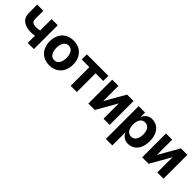

<svg xmlns="http://www.w3.org/2000/svg" viewBox="217 -1678 3019 3019"><g transform="rotate(45 1726.5 -169.0)"><path d="M514.6 0H377.9V-161.1Q335.4 -152.3 299.8 -152.3Q183.1 -152.3 119.9 -201.2Q56.6 -250 56.6 -350.6V-531.2H193.4V-350.6Q193.4 -319.3 203.9 -301Q214.4 -282.7 237.5 -274.7Q260.7 -266.6 299.8 -266.6Q340.3 -266.6 377.9 -275.9V-530.3H514.6Z M603.5 -263.7Q603.5 -345.2 635 -407.2Q666.5 -469.2 725.3 -503.2Q784.2 -537.1 863.3 -537.1Q942.4 -537.1 1001.5 -503.2Q1060.5 -469.2 1092.3 -407.2Q1124 -345.2 1124 -263.7Q1124 -182.1 1092.3 -119.9Q1060.5 -57.6 1001.5 -23.4Q942.4 10.7 863.3 10.7Q784.2 10.7 725.6 -23.4Q667 -57.6 635.3 -119.9Q603.5 -182.1 603.5 -263.7ZM976.6 -263.7Q976.6 -311 963.9 -347.9Q951.2 -384.8 925.8 -405.8Q900.4 -426.8 864.3 -426.8Q827.6 -426.8 802 -405.8Q776.4 -384.8 763.2 -347.9Q750 -311 750 -263.7Q750 -216.8 763.2 -179.9Q776.4 -143.1 802 -122.3Q827.6 -101.6 864.3 -101.6Q900.4 -101.6 925.8 -122.3Q951.2 -143.1 963.9 -179.7Q976.6 -216.3 976.6 -263.7Z M1162.1 -530.3H1640.6V-416H1469.7V0H1332V-416H1162.1Z M2056.6 -530.3H2200.2V0H2062.5V-339.8L1869.1 0H1725.6V-530.3H1863.3V-191.4Z M2313.5 -530.3H2456.1V-441.4H2461.9Q2480 -481.4 2516.6 -509.3Q2553.2 -537.1 2613.3 -537.1Q2673.3 -537.1 2722.2 -506.1Q2771 -475.1 2799.6 -413.8Q2828.1 -352.5 2828.1 -264.6Q2828.1 -178.7 2800 -116.9Q2772 -55.2 2723.4 -23.2Q2674.8 8.8 2613.3 8.8Q2554.2 8.8 2517.3 -18.3Q2480.5 -45.4 2461.9 -85H2458V199.2H2313.5ZM2567.4 -106.4Q2621.6 -106.4 2651.1 -149.9Q2680.7 -193.4 2680.7 -265.6Q2680.7 -336.9 2651.1 -379.4Q2621.6 -421.9 2567.4 -421.9Q2513.7 -421.9 2484.4 -380.1Q2455.1 -338.4 2455.1 -265.6Q2455.1 -217.8 2468.3 -181.9Q2481.4 -146 2506.8 -126.2Q2532.2 -106.4 2567.4 -106.4Z M3252.9 -530.3H3396.5V0H3258.8V-339.8L3065.4 0H2921.9V-530.3H3059.6V-191.4Z"/></g></svg>

Font: Pretendard GOV
Style: Bold
Weight: 700
Designer: Base glyphs from Inter by Rasmus Andersson; Hangeul glyphs from Noto Sans CJK(Source Han Sans) by Jang Soo-young and Kan
Foundry: Kil Hyung-jin
Version: Version 1.309